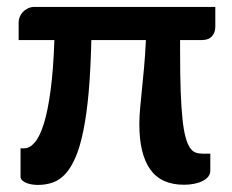

<svg xmlns="http://www.w3.org/2000/svg" viewBox="-20 -531 672 556"><path d="M603.5 -511V-453Q603.5 -437 593.8 -426Q584 -415 565 -415H501.5V-383.5Q501.5 -316 503.2 -267.5Q505 -219 508.5 -186Q512 -153 517.5 -133.2Q523 -113.5 530.2 -103Q537.5 -92.5 546.5 -89.2Q555.5 -86 566.5 -86H589V-37Q589 -27 583 -19.5Q577 -12 566.5 -6.8Q556 -1.5 542.2 1.2Q528.5 4 513 4Q446.5 4 415 -40.5Q383.5 -85 383.5 -171Q383.5 -193.5 385.8 -218Q388 -242.5 391 -271.8Q394 -301 397.2 -336Q400.5 -371 402.5 -415H244.5Q242.5 -329 236.8 -264.2Q231 -199.5 221.5 -153Q212 -106.5 199 -76Q186 -45.5 169.5 -27.5Q153 -9.5 133 -2.5Q113 4.5 89.5 4.5Q82 4.5 73.2 3.2Q64.5 2 57 -1Q49.5 -4 44.5 -8.5Q39.5 -13 39.5 -19V-101.5H50Q66 -101.5 80.5 -118.2Q95 -135 106.8 -172.2Q118.5 -209.5 126.5 -269.2Q134.5 -329 137.5 -415H34V-467Q34 -474 37 -481.8Q40 -489.5 46 -496Q52 -502.5 60.8 -506.8Q69.5 -511 80.5 -511Z"/></svg>

Font: Lato
Style: Bold
Weight: 700
Designer: Lukasz Dziedzic
Foundry: tyPoland Lukasz Dziedzic
Version: Version 2.007; 2014-02-27